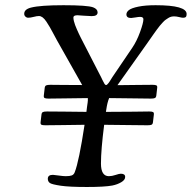

<svg xmlns="http://www.w3.org/2000/svg" viewBox="-20 -728 754 755"><path d="M421.9 -424.8 500 -540Q517.6 -565.9 530.8 -602.1Q543.9 -638.2 543.9 -652.3Q543.9 -661.6 530.8 -661.6Q524.4 -661.6 512.2 -659.4Q500 -657.2 495.6 -657.2Q477.1 -657.2 477.1 -671.4Q477.1 -680.7 487.1 -688.5Q497.1 -696.3 524.2 -701.9Q551.3 -707.5 591.8 -707.5Q713.9 -707.5 713.9 -672.9Q713.9 -664.6 710.7 -661.4Q707.5 -658.2 700.2 -658.2Q694.8 -658.2 684.3 -660.9Q673.8 -663.6 665 -663.6Q659.2 -663.6 653.6 -662.4Q647.9 -661.1 641.8 -657.2Q635.7 -653.3 631.1 -650.1Q626.5 -647 619.6 -639.4Q612.8 -631.8 608.6 -627Q604.5 -622.1 596.4 -611.1Q588.4 -600.1 584 -593.8Q579.6 -587.4 569.6 -573.2Q559.6 -559.1 554.2 -551.3L441.9 -393.1Q479 -393.6 522.2 -394Q565.4 -394.5 579.6 -394.5Q590.8 -394.5 595 -392.3Q599.1 -390.1 598.1 -382.3L594.7 -352.5Q593.8 -344.7 589.1 -342.5Q584.5 -340.3 573.2 -340.3Q559.6 -340.3 509.3 -341.1Q459 -341.8 409.2 -342.3Q401.9 -325.2 397.9 -296.9L396.5 -288.1Q451.2 -288.1 503.7 -288.8Q556.2 -289.6 566.4 -289.6Q577.6 -289.6 581.8 -287.4Q585.9 -285.2 585 -277.3L581.5 -247.6Q580.6 -239.7 575.9 -237.5Q571.3 -235.4 560.1 -235.4Q546.4 -235.4 494.4 -236.1Q442.4 -236.8 389.6 -237.3Q377 -138.7 377 -85Q377 -35.2 408.2 -35.2Q419.9 -35.2 434.3 -40Q448.7 -44.9 455.1 -44.9Q472.2 -44.9 472.2 -32.2Q472.2 -20.5 456.8 -11.5Q441.4 -2.4 421.9 1.5Q391.1 7.3 321.8 7.3Q252.9 7.3 219.2 2.4Q184.1 -2.9 176.3 -8.3Q168 -14.2 168 -24.9Q168 -40.5 188 -40.5Q192.9 -40.5 210.7 -37.8Q228.5 -35.2 238.8 -35.2Q254.4 -35.2 262.5 -38.3Q270.5 -41.5 273.9 -50.8Q290.5 -92.8 312.5 -237.3Q272.9 -236.8 222.9 -236.1Q172.9 -235.4 158.2 -235.4Q147 -235.4 142.8 -237.5Q138.7 -239.7 139.6 -247.6L143.1 -277.3Q144 -285.2 148.7 -287.4Q153.3 -289.6 164.6 -289.6Q180.7 -289.6 231.2 -289.1Q281.7 -288.6 319.8 -288.1Q320.3 -293.9 322 -306.2Q323.7 -318.4 324.7 -325.2Q326.2 -334.5 325.2 -342.3Q285.6 -341.8 235.6 -341.1Q185.5 -340.3 170.9 -340.3Q159.7 -340.3 155.5 -342.5Q151.4 -344.7 152.3 -352.5L155.8 -382.3Q156.7 -390.1 161.6 -392.3Q166.5 -394.5 177.7 -394.5Q188 -394.5 229.2 -394Q270.5 -393.6 303.2 -393.6L204.1 -569.3Q199.7 -577.1 190.7 -594.2Q181.6 -611.3 176 -621.1Q170.4 -630.9 162.6 -642.6Q154.8 -654.3 147.5 -659.7Q140.1 -665 133.3 -665Q125 -665 112.3 -661.6Q99.6 -658.2 89.8 -658.2Q85 -658.2 80.1 -662.6Q75.2 -667 75.2 -673.8Q75.2 -691.4 102.1 -698.2Q138.7 -707.5 230 -707.5Q323.2 -707.5 346.2 -699.2Q363.8 -692.4 363.8 -679.2Q363.8 -664.6 340.8 -664.6Q331.1 -664.6 309.1 -666.3Q287.1 -668 284.7 -668Q268.6 -668 268.6 -659.2Q268.6 -653.3 270.5 -645.3Q272.5 -637.2 275.4 -629.4Q278.3 -621.6 282.5 -612.1Q286.6 -602.5 289.6 -596.4Q292.5 -590.3 296.1 -583Q299.8 -575.7 300.3 -574.7L378.9 -421.9Q379.4 -420.4 381.6 -416Q383.8 -411.6 385.5 -408.4Q387.2 -405.3 389.2 -401.4Q391.1 -397.5 393.3 -395.5Q395.5 -393.6 397 -393.6Q398.9 -393.6 401.1 -395.3Q403.3 -397 406.5 -401.1Q409.7 -405.3 411.4 -408Q413.1 -410.6 417 -417Q420.9 -423.3 421.9 -424.8Z"/></svg>

Font: Cooper*
Style: Italic
Weight: 400
Italic angle: -7°
Designer: Owen Earl
Foundry: indestructible type*
Version: Version 0.001